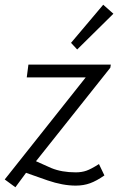

<svg xmlns="http://www.w3.org/2000/svg" viewBox="-50 -771 542 811"><path d="M312 -444H63L70 -498H418L416 -485L102 -90L167 -61Q211 -43 270 -43Q295 -43 315 -50Q335 -57 368 -78L391 -30Q358 -7 330.5 3Q303 13 270 13Q215 13 151 -9L60 -41L15 20L-30 -13ZM250 -590 386 -751 429 -713 276 -562Z"/></svg>

Font: Bellota
Style: Italic
Weight: 400
Italic angle: -7.5°
Designer: Kemie Guaida
Foundry: Kemie Guaida
Version: Version 4.001